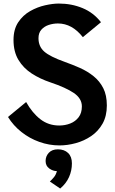

<svg xmlns="http://www.w3.org/2000/svg" viewBox="-20 -804 646 1080"><path d="M315 14Q256.5 14 201.2 -5.8Q146 -25.5 100.5 -61.5Q55 -97.5 25 -146L127 -230Q162 -168 207.5 -133Q253 -98 313 -98Q346.5 -98 375.5 -109.5Q404.5 -121 422.5 -144.8Q440.5 -168.5 440.5 -205.5Q440.5 -250 395.5 -280.8Q350.5 -311.5 264 -340.5Q205.5 -360 158.5 -390.5Q111.5 -421 83.8 -467Q56 -513 56 -579Q56 -639 82.5 -678.8Q109 -718.5 149.5 -741.5Q190 -764.5 233.5 -774.2Q277 -784 311 -784Q382.5 -784 444.2 -758.5Q506 -733 548 -679L446 -595Q385.5 -672 306 -672Q279.5 -672 254.2 -663.8Q229 -655.5 212.8 -637.2Q196.5 -619 196.5 -589Q196.5 -542.5 228.8 -514Q261 -485.5 344 -456Q387.5 -440.5 429.8 -421.8Q472 -403 506.2 -375.5Q540.5 -348 560.8 -308.2Q581 -268.5 581 -211Q581 -151 556.8 -108.2Q532.5 -65.5 492.8 -38.5Q453 -11.5 406.2 1.2Q359.5 14 315 14ZM318.5 256.5 260.5 217Q272.5 206 283.8 192.2Q295 178.5 300 158.5Q278 158.5 257.2 143.8Q236.5 129 236.5 101.5Q236.5 75 254.5 55.5Q272.5 36 305.5 36Q341.5 36 363 56.5Q384.5 77 384.5 115Q384.5 156 368.2 192.2Q352 228.5 318.5 256.5Z"/></svg>

Font: Junction
Style: Bold
Weight: 700
Designer: Caroline Hadilaksono
Foundry: Caroline Hadilaksono, Tyler Finck, The League of Moveable Type
Version: Version 2.000; ttfautohint (v1.8.3)